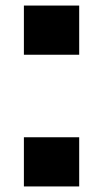

<svg xmlns="http://www.w3.org/2000/svg" viewBox="-20 -617 370 691"><path d="M66 54V-123H265V54ZM66 -420V-597H265V-420Z"/></svg>

Font: Farlight84_Sys_V01
Style: Bold
Weight: 700
Designer: Monotype Design Team, Nadine Chahine and Nizar Qandah
Foundry: Monotype Imaging Inc.
Version: Version 2.004;October 31, 2024;FontCreator 14.0.0.2814 64-bi